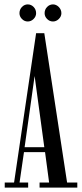

<svg xmlns="http://www.w3.org/2000/svg" viewBox="-20 -852 371 872"><path d="M220.7 -754.4Q205.1 -754.4 193.8 -765.9Q182.6 -777.3 182.6 -792Q182.6 -808.6 193.8 -820.3Q205.1 -832 220.7 -832Q235.4 -832 247.1 -820.1Q258.8 -808.1 258.8 -792Q258.8 -777.3 247.1 -765.9Q235.4 -754.4 220.7 -754.4ZM68.4 -792Q68.4 -808.6 79.6 -820.3Q90.8 -832 106 -832Q121.6 -832 132.8 -820.3Q144 -808.6 144 -792Q144 -777.3 132.6 -765.9Q121.1 -754.4 106 -754.4Q90.8 -754.4 79.6 -765.9Q68.4 -777.3 68.4 -792ZM1.5 0V-22.9H43.9L144 -701.2H181.2L284.7 -22.9H331.1V0H159.7V-22.9H203.1L184.6 -161.1H88.9L68.8 -22.9H107.9V0ZM91.8 -183.6H181.2L137.2 -506.8Z"/></svg>

Font: Imbue
Style: Regular
Weight: 400
Designer: Tyler Finck
Foundry: Etcetera Type Company
Version: Version 0.910